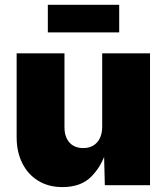

<svg xmlns="http://www.w3.org/2000/svg" viewBox="-20 -760 684 788"><path d="M236.3 7.8Q178.7 7.8 136.5 -18.3Q94.2 -44.4 71.3 -90.6Q48.3 -136.7 48.3 -196.8V-541H244.6V-238.3Q244.6 -198.2 264.9 -175.3Q285.2 -152.3 321.8 -152.3Q345.7 -152.3 363 -162.8Q380.4 -173.3 389.9 -192.9Q399.4 -212.4 399.4 -239.7V-541H595.7V0H410.2L406.7 -140.1H416Q396.5 -77.1 354.2 -34.7Q312 7.8 236.3 7.8ZM469.2 -740.2V-627H176.3V-740.2Z"/></svg>

Font: Inter 17pt Black
Style: Regular
Weight: 900
Version: Version 4.001;git-66647c0bb